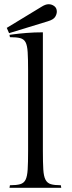

<svg xmlns="http://www.w3.org/2000/svg" viewBox="-20 -889 340 909"><path d="M183 -736V-174Q183 -119 185 -86.5Q187 -54 195.5 -38Q204 -22 221 -17Q238 -12 268 -12L270 0H25L27 -12Q58 -12 75.5 -17Q93 -22 101 -38Q109 -54 111 -86.5Q113 -119 113 -174V-556Q113 -610 111 -642Q109 -674 101 -689Q93 -704 75.5 -708.5Q58 -713 27 -713L25 -724Q25 -724 47 -727Q69 -730 105.5 -733Q142 -736 183 -736ZM210 -869Q225 -869 237 -860Q249 -851 249 -834Q249 -822 241 -809Q233 -796 206 -788L23 -732L12 -757L175 -856Q195 -869 210 -869Z"/></svg>

Font: Gilda Display
Style: Regular
Weight: 400
Designer: Eduardo Rodriguez Tunni
Foundry: Eduardo Rodriguez Tunni
Version: Version 1.002; ttfautohint (v1.8.4.7-5d5b);gftools[0.9.22]